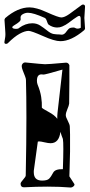

<svg xmlns="http://www.w3.org/2000/svg" viewBox="-83 -837 400 858"><path d="M233 1Q209 -1 183 -2Q157 -3 129 -3Q80 -3 24 0Q9 0 9 -16Q9 -22 20.5 -34.5Q32 -47 32 -53Q35 -200 35 -312Q35 -361 34.5 -403Q34 -445 33 -480Q33 -486 28.5 -497.5Q24 -509 19 -521.5Q14 -534 14 -542Q14 -548 18.5 -553Q23 -558 29 -558Q69 -554 91 -552Q113 -550 118 -550Q123 -550 146.5 -551.5Q170 -553 212 -557H213Q219 -557 223.5 -552Q228 -547 227 -541Q227 -513 227 -471.5Q227 -430 226 -374Q225 -365 218 -349Q211 -333 211 -322Q211 -314 220 -297Q229 -280 229 -271Q230 -255 230 -237Q230 -219 230 -197V-159Q229 -110 228 -82.5Q227 -55 227 -49L249 -15Q250 -14 250 -12Q250 -8 244.5 -3.5Q239 1 233 1ZM173 -306Q173 -312 173 -319Q173 -326 174 -333L196 -526Q157 -515 135.5 -509Q114 -503 109 -504Q82 -509 82 -476Q82 -467 85 -459Q97 -430 101 -404Q105 -378 104 -356Q106 -352 134 -337Q162 -322 173 -306ZM105 -30Q128 -30 136.5 -38.5Q145 -47 155 -66Q164 -82 198 -81Q199 -110 199.5 -132.5Q200 -155 200 -171Q200 -188 199.5 -199.5Q199 -211 198 -216Q195 -224 192 -232Q189 -240 187 -248Q181 -197 143 -197Q133 -197 116 -201Q99 -205 93 -205Q88 -205 86 -204L69 -81Q68 -77 68 -73.5Q68 -70 68 -67Q68 -30 105 -30ZM-56 -641Q-65 -641 -63 -651Q-58 -675 -59 -689Q-60 -703 -60 -705L-63 -749Q-61 -755 -60 -756Q-4 -804 49 -804Q79 -804 127 -782Q178 -759 191 -759Q205 -759 226.5 -774Q248 -789 281 -814Q286 -818 292 -816Q297 -814 297 -807L294 -757L297 -709Q296 -705 293 -702Q235 -653 187 -653Q160 -653 109 -676Q57 -699 45 -699Q28 -699 4.5 -686Q-19 -673 -48 -644Q-51 -641 -56 -641ZM193 -682Q202 -682 210 -691Q218 -702 224 -708Q230 -714 246 -714Q250 -714 254 -711.5Q258 -709 265 -709Q271 -709 278 -713Q278 -743 277.5 -754.5Q277 -766 271 -766Q268 -766 263 -763Q243 -750 233 -742Q223 -734 210 -726Q205 -723 195 -718.5Q185 -714 172 -714Q163 -714 153.5 -717Q144 -720 134 -727Q130 -731 126.5 -742.5Q123 -754 117 -757Q66 -780 42 -780Q30 -780 18.5 -773.5Q7 -767 9 -755Q11 -747 3.5 -740Q-4 -733 -21 -723Q-28 -719 -28 -715Q-28 -711 -22.5 -709.5Q-17 -708 -11 -708Q-1 -708 2 -712Q31 -733 61 -733Q81 -733 96.5 -723Q112 -713 127 -701Q144 -687 157 -685Q170 -683 183 -683Q185 -683 187.5 -682.5Q190 -682 193 -682Z"/></svg>

Font: Moo Lah Lah
Style: Regular
Weight: 400
Designer: Robert E. Leuschke
Foundry: Robert E. Leuschke
Version: Version 1.010; ttfautohint (v1.8.3)